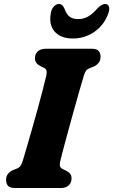

<svg xmlns="http://www.w3.org/2000/svg" viewBox="-20 -945 569 965"><path d="M282.5 -133.5Q278.5 -115 282.5 -107Q286.5 -99 296.5 -94.5L312.5 -87Q326 -80 332.8 -71.2Q339.5 -62.5 339.5 -48.5Q339.5 -26.5 325.2 -13.2Q311 0 286 0H56Q28.5 0 19.5 -11.8Q10.5 -23.5 10.5 -41.5Q10.5 -59.5 20.5 -71.5Q30.5 -83.5 44 -89.5L63 -97Q75.5 -101.5 82 -110Q88.5 -118.5 95 -138.5Q103 -166 115.5 -208.5Q128 -251 142.2 -300.8Q156.5 -350.5 170.2 -400.8Q184 -451 195.2 -494.5Q206.5 -538 213 -566.5Q216 -581.5 213.5 -590.5Q211 -599.5 199 -605L182.5 -613Q155.5 -627 155.5 -651.5Q155.5 -673.5 169.8 -686.8Q184 -700 211 -700H440Q467 -700 476.2 -688.5Q485.5 -677 485.5 -659Q485.5 -641 475.2 -628.8Q465 -616.5 451 -610.5L432 -603Q418.5 -597.5 412.8 -590.2Q407 -583 401 -563.5Q391.5 -532.5 377.2 -482.5Q363 -432.5 347.2 -375.5Q331.5 -318.5 317.2 -266.2Q303 -214 293.5 -177.8Q284 -141.5 282.5 -133.5ZM372.5 -849Q400 -849 422.5 -861.8Q445 -874.5 467.5 -900.5Q491 -925 507.5 -925Q523 -925 527.5 -912.2Q532 -899.5 525 -879Q504.5 -820.5 455.8 -786Q407 -751.5 346 -751.5Q285.5 -751.5 255 -786Q224.5 -820.5 235.5 -879Q239 -899.5 250.5 -912.2Q262 -925 277.5 -925Q294 -925 304.5 -900.5Q313.5 -874.5 329 -861.8Q344.5 -849 372.5 -849Z"/></svg>

Font: Fraunces 9pt S100
Style: Bold Italic
Weight: 700
Italic angle: -16°
Version: Version 1.000; ttfautohint (v1.8.3)